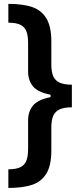

<svg xmlns="http://www.w3.org/2000/svg" viewBox="-20 -842 414 977"><path d="M241.2 -193.4V-75.2Q241.2 -0.5 216.1 41Q190.9 82.5 143.6 98.4Q96.2 114.3 22.5 114.3V19.5Q62.5 19.5 84.2 8.5Q106 -2.4 114.5 -25.1Q123 -47.9 123 -85.9V-228.5Q123 -274.4 147.7 -304.7Q172.4 -335 237.3 -347.7V-359.9Q172.4 -372.6 147.7 -402.8Q123 -433.1 123 -478.5V-622.1Q123 -659.7 114.5 -682.1Q106 -704.6 84.2 -715.6Q62.5 -726.6 22.5 -726.6V-822.3Q96.2 -822.3 143.6 -806.2Q190.9 -790 216.1 -748.3Q241.2 -706.5 241.2 -631.8V-512.7Q241.2 -475.6 251.2 -453.6Q261.2 -431.6 283.9 -421.4Q306.6 -411.1 345.7 -411.1V-295.9Q306.6 -295.9 283.9 -285.6Q261.2 -275.4 251.2 -253.2Q241.2 -231 241.2 -193.4Z"/></svg>

Font: WEMIX Pretendard SemiBold
Style: Regular
Weight: 600
Designer: Base glyphs from Inter by Rasmus Andersson; Hangeul glyphs from Noto Sans CJK(Source Han Sans) by Jang Soo-young and Kan
Foundry: Kil Hyung-jin
Version: Version 1.000